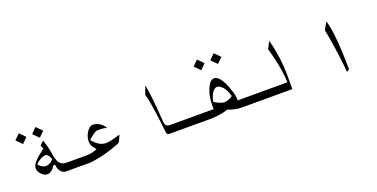

<svg xmlns="http://www.w3.org/2000/svg" viewBox="-22 -1267 3775 1923"><g transform="rotate(-20 1866.0 -305.0)"><path d="M200.2 -475.6 144.5 -419.9 85 -480.5 140.6 -536.1ZM379.9 -477.5 324.2 -421.9 263.7 -481.4 319.3 -538.1ZM628.9 -15.6 456.1 -14.6Q420.9 -14.6 397.5 -46.9Q377.9 -74.2 377.9 -101.6Q377.9 -113.3 371.1 -114.7Q364.3 -116.2 362.3 -116.2Q353.5 -116.2 349.6 -107.4Q342.8 -88.9 322.3 -73.2Q296.9 -51.8 271.5 -51.8Q239.3 -51.8 209.5 -83Q179.7 -114.3 179.7 -147.5Q179.7 -171.9 202.1 -203.1Q221.7 -229.5 255.9 -257.8Q280.3 -278.3 310.5 -299.8L321.3 -306.6L303.7 -344.7L344.7 -384.8Q352.5 -364.3 363.3 -327.1Q377 -275.4 383.8 -230.5Q395.5 -161.1 412.1 -134.8Q437.5 -95.7 489.3 -95.7Q491.2 -95.7 492.2 -95.7H628.9ZM281.2 -134.8Q307.6 -134.8 330.1 -146.5Q346.7 -155.3 360.4 -170.9L364.3 -174.8V-180.7Q364.3 -196.3 350.1 -215.3Q335.9 -234.4 324.2 -237.3Q321.3 -238.3 318.4 -238.3H317.4Q291 -238.3 258.8 -220.2Q226.6 -202.1 215.8 -185.5L209 -174.8L218.8 -167Q232.4 -155.3 249.5 -145Q266.6 -134.8 281.2 -134.8Z M805.7 -134.8Q792 -153.3 785.2 -164.1Q770.5 -190.4 770.5 -216.8Q770.5 -273.4 803.7 -320.3Q834 -363.3 865.2 -363.3Q915 -363.3 957 -326.2Q976.6 -308.6 993.2 -284.2Q977.5 -289.1 961.9 -291Q938.5 -294.9 895.5 -294.9Q874 -294.9 847.7 -275.9Q821.3 -256.8 799.8 -237.3L789.1 -227.5L798.8 -216.8Q833 -178.7 864.7 -161.6Q896.5 -144.5 932.6 -144.5Q971.7 -144.5 1047.9 -168.9L1084 -179.7L1073.2 -154.3Q1059.6 -120.1 1046.9 -102.5L967.8 -73.2Q946.3 -65.4 897.5 -50.8Q853.5 -38.1 797.9 -27.3Q737.3 -14.6 700.2 -14.6H613.3V-95.7H691.4Q724.6 -95.7 751 -100.1Q777.3 -104.5 798.8 -112.3L818.4 -118.2Z M1875 -14.6H1551.8Q1543 -14.6 1538.1 -19.5Q1529.3 -28.3 1528.3 -40Q1528.3 -40 1511.7 -181.6Q1502 -264.6 1487.3 -353.5Q1473.6 -435.5 1462.9 -463.9L1481.4 -515.6Q1488.3 -535.2 1496.1 -552.7Q1503.9 -516.6 1512.7 -449.2Q1522.5 -373 1532.2 -250Q1532.2 -246.1 1535.2 -206.1Q1538.1 -166 1540 -145.5Q1543 -118.2 1558.6 -104.5Q1570.3 -95.7 1590.8 -95.7H1875Z M2057.6 -142.6Q2057.6 -226.6 2086.9 -300.8Q2120.1 -384.8 2166 -384.8Q2197.3 -384.8 2227.1 -347.7Q2256.8 -310.5 2280.3 -246.1Q2309.6 -168.9 2311.5 -138.7L2315.4 -95.7H2495.1V-14.6H2325.2Q2293.9 -14.6 2256.3 -22.5Q2218.8 -30.3 2193.4 -41L2182.6 -45.9L2172.9 -41Q2151.4 -32.2 2095.7 -23.4Q2040 -14.6 1998 -14.6H1857.4V-95.7H2057.6ZM2182.6 -123Q2220.7 -126 2261.7 -148.4L2272.5 -158.2Q2257.8 -216.8 2225.6 -257.8Q2200.2 -284.2 2180.7 -291Q2171.9 -293.9 2163.1 -293.9Q2154.3 -293.9 2145.5 -289.1Q2127.9 -280.3 2115.2 -260.7Q2091.8 -227.5 2079.1 -168L2087.9 -159.2Q2153.3 -123 2182.6 -123ZM2129.9 -559.6 2074.2 -503.9 2014.6 -564.5 2070.3 -620.1ZM2309.6 -561.5 2253.9 -505.9 2193.4 -565.4 2249 -622.1Z M2867.2 -14.6H2479.5V-95.7H2842.8V-110.4Q2842.8 -162.1 2828.1 -247.1Q2816.4 -313.5 2799.8 -383.8Q2785.2 -442.4 2775.4 -471.7L2814.5 -548.8Q2823.2 -518.6 2830.1 -487.3Q2845.7 -418.9 2855.5 -340.8Q2867.2 -249 2867.2 -172.9Z M3468.8 -7.8 3440.4 11.7Q3438.5 -20.5 3432.6 -75.2Q3424.8 -151.4 3406.2 -275.4Q3388.7 -389.6 3375 -456.1L3418 -535.2Q3436.5 -485.4 3449.2 -382.8Q3460.9 -287.1 3465.8 -145.5Q3468.8 -66.4 3468.8 -7.8Z"/></g></svg>

Font: Thabit
Style: Regular
Weight: 500
Designer: Regenerated by Nadim Shaikli
Foundry: MAK Alagha
Version: 0.01